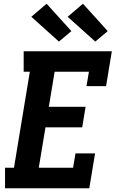

<svg xmlns="http://www.w3.org/2000/svg" viewBox="-20 -1010 640 1030"><path d="M7 0V-110H55L140 -625H107V-735H580L549 -548H444L457 -625H273L242 -437H439L421 -327H224L188 -110H372L385 -187H490L459 0ZM491 -787 343 -920 425 -990 558 -843ZM296 -787 148 -920 230 -990 363 -843Z"/></svg>

Font: Iosevka HT Extrabold Extended
Style: Italic
Weight: 800
Width: 7
Italic angle: -9°
Monospace: yes
Designer: Belleve Invis
Foundry: Belleve Invis
Version: Version 32.3.0; ttfautohint (v1.8.4)